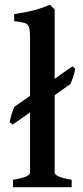

<svg xmlns="http://www.w3.org/2000/svg" viewBox="-20 -779 345 799"><path d="M34.2 0V-30.8Q76.2 -38.1 90.6 -45.4Q105 -52.7 105 -60.5V-311L32.7 -260.7L20.5 -270Q22.5 -284.7 27.8 -302Q33.2 -319.3 39.6 -334.5L105 -379.9V-625.5Q105 -655.3 99.9 -667.7Q94.7 -680.2 80.6 -684.1Q66.4 -688 39.1 -690.9V-720.2Q83.5 -727.1 117.7 -735.4Q151.9 -743.7 187.5 -759.3L207.5 -740.2V-451.2L281.2 -502.9L293 -492.7Q290.5 -476.6 284.9 -460Q279.3 -443.4 272.9 -429.2L207.5 -382.8V-60.5Q207.5 -53.2 222.9 -45.4Q238.3 -37.6 278.3 -30.8V0Z"/></svg>

Font: David Libre Medium
Style: Regular
Weight: 500
Designer: Ismar David, J. Victor Gaultney, Annie Olsen and Meir Sadan
Foundry: Monotype Imaging Inc. & SIL International
Version: Version 1.100; ttfautohint (v1.8.4.7-5d5b)